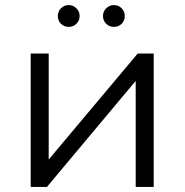

<svg xmlns="http://www.w3.org/2000/svg" viewBox="-20 -737 728 757"><path d="M101 -526H172V-108L523 -526H586V0H515V-418L165 0H101ZM208 -674Q208 -692 220.5 -704.5Q233 -717 251 -717Q268 -717 281 -704.5Q294 -692 294 -674Q294 -656 281.5 -643.5Q269 -631 251 -631Q233 -631 220.5 -643Q208 -655 208 -674ZM386 -674Q386 -692 399 -704.5Q412 -717 429 -717Q447 -717 459.5 -704.5Q472 -692 472 -674Q472 -655 459.5 -643Q447 -631 429 -631Q411 -631 398.5 -643.5Q386 -656 386 -674Z"/></svg>

Font: Montserrat-Regular
Style: Regular
Weight: 400
Version: Version 7.200